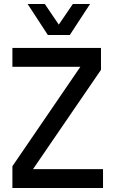

<svg xmlns="http://www.w3.org/2000/svg" viewBox="-20 -940 577 960"><path d="M42 0V-108.9L381.8 -606H42V-700.2H484.9V-590.8L145 -94.2H495.1V0ZM118.2 -919.9H204.1L273.9 -816.9L344.2 -919.9H430.2L329.1 -765.1H219.2Z"/></svg>

Font: TASA Explorer Medium
Style: Regular
Weight: 500
Designer: Weizhong Zhang
Foundry: Local Remote
Version: Version 1.000;Glyphs 3.1.2 (3151)